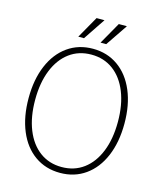

<svg xmlns="http://www.w3.org/2000/svg" viewBox="-129 -974 902 1076"><g transform="rotate(15 322.0 -435.5)"><path d="M44 -350Q44 -458 78.5 -539.5Q113 -621 176 -665.5Q239 -710 322 -710Q405 -710 468 -665.5Q531 -621 565.5 -539.5Q600 -458 600 -350Q600 -242 565.5 -160.5Q531 -79 468 -34.5Q405 10 322 10Q238 10 175 -34.5Q112 -79 78 -160.5Q44 -242 44 -350ZM562 -350Q562 -449 532.5 -522.5Q503 -596 449 -636Q395 -676 322 -676Q249 -676 195 -636Q141 -596 111.5 -522.5Q82 -449 82 -350Q82 -251 111.5 -177.5Q141 -104 195 -64Q249 -24 322 -24Q395 -24 449 -64Q503 -104 532.5 -177.5Q562 -251 562 -350ZM296 -881H342L257 -754H224ZM425 -881H472L386 -754H353Z"/></g></svg>

Font: Sarabun Thin
Style: Regular
Weight: 250
Designer: Suppakit Chalermlarp | Katatrad Co.,Ltd.
Foundry: Cadson Demak Co.,Ltd.
Version: Version 1.000; ttfautohint (v1.6)